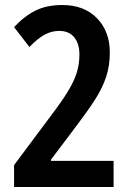

<svg xmlns="http://www.w3.org/2000/svg" viewBox="-20 -744 520 764"><path d="M432 0H36V-87L180 -280Q225 -339 250 -380Q275 -421 285.5 -455Q296 -489 296 -527Q296 -571 275 -596Q254 -621 216 -621Q185 -621 157.5 -606Q130 -591 97 -557L36 -636Q77 -680 121.5 -702Q166 -724 228 -724Q315 -724 366 -671.5Q417 -619 417 -535Q417 -482 402 -437Q387 -392 356.5 -345Q326 -298 281 -239L183 -109V-104H432Z"/></svg>

Font: Avrile Sans Condensed SemiBold
Style: Regular
Weight: 600
Width: 3
Designer: Monotype Design Team
Foundry: Monotype Imaging Inc.
Version: Version 2.001;September 10, 2019;FontCreator 11.5.0.2425 64-